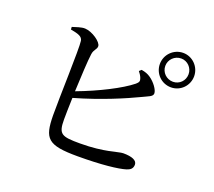

<svg xmlns="http://www.w3.org/2000/svg" viewBox="-130 -955 1260 1132"><g transform="rotate(20 500.0 -389.0)"><path d="M627 -592C634 -583 644 -570 649 -556C656 -538 652 -530 636 -516C573 -465 445 -400 314 -351C318 -445 323 -546 329 -589C333 -620 352 -626 352 -647C352 -673 290 -717 244 -719C220 -720 190 -708 166 -701L167 -685C217 -676 241 -668 245 -642C252 -600 240 -278 241 -173C243 -29 269 4 459 4C609 4 712 -8 757 -22C779 -29 794 -40 794 -65C794 -92 761 -105 707 -105C676 -105 601 -72 447 -72C330 -72 310 -80 310 -174C310 -200 311 -251 313 -309C478 -356 616 -416 693 -453C731 -472 758 -478 758 -499C758 -521 730 -560 698 -582C681 -594 664 -600 640 -604ZM837 -601C796 -601 763 -633 763 -674C763 -714 796 -747 837 -747C877 -747 909 -714 909 -674C909 -633 877 -601 837 -601ZM837 -782C777 -782 729 -733 729 -674C729 -614 777 -566 837 -566C896 -566 944 -614 944 -674C944 -733 896 -782 837 -782Z"/></g></svg>

Font: Source Han Serif JP Medium
Style: Regular
Weight: 500
Designer: Ryoko NISHIZUKA 西塚涼子 (kana & ideographs); Frank Grießhammer (Latin, Greek & Cyrillic); Wenlong ZHANG 张文龙 (bopomofo); San
Foundry: Adobe Systems Incorporated
Version: Version 1.001;PS 1.001;hotconv 16.6.54;makeotf.lib2.5.65590